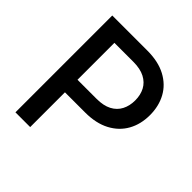

<svg xmlns="http://www.w3.org/2000/svg" viewBox="-193 -874 1020 1020"><g transform="rotate(45 317.0 -364.0)"><path d="M75.7 0V-727.5H339.4Q421.4 -727.5 477.8 -697.5Q534.2 -667.5 563 -615Q591.8 -562.5 591.8 -494.6Q591.8 -426.3 562.5 -373.8Q533.2 -321.3 476.6 -291.3Q419.9 -261.2 337.9 -261.2H148.9V-355.5H330.1Q381.3 -355.5 414.8 -373Q448.2 -390.6 464.6 -422.1Q481 -453.6 481 -494.6Q481 -535.6 464.6 -566.7Q448.2 -597.7 414.6 -615.2Q380.9 -632.8 329.1 -632.8H186.5V0Z"/></g></svg>

Font: Inter 20pt Medium
Style: Regular
Weight: 500
Version: Version 4.001;git-66647c0bb